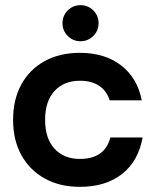

<svg xmlns="http://www.w3.org/2000/svg" viewBox="-20 -715 582 745"><path d="M290 10Q212.5 10 154.2 -22.1Q95.8 -54.2 63.3 -112.5Q30.8 -170.8 30.8 -250Q30.8 -329.2 62.9 -387.5Q95 -445.8 153.3 -477.9Q211.7 -510 290 -510Q386.7 -510 450 -461.2Q513.3 -412.5 530 -325.8H405.8Q393.3 -363.3 364.2 -382.5Q335 -401.7 290 -401.7Q228.3 -401.7 191.7 -362.1Q155 -322.5 155 -250Q155 -177.5 191.7 -137.9Q228.3 -98.3 290 -98.3Q386.7 -98.3 408.3 -181.7H533.3Q517.5 -90.8 454.2 -40.4Q390.8 10 290 10ZM292.5 -555Q263.3 -555 242.9 -575.4Q222.5 -595.8 222.5 -625Q222.5 -654.2 242.9 -674.6Q263.3 -695 292.5 -695Q321.7 -695 342.1 -674.6Q362.5 -654.2 362.5 -625Q362.5 -595.8 342.1 -575.4Q321.7 -555 292.5 -555Z"/></svg>

Font: Funnel Display SemiBold
Style: Regular
Weight: 600
Designer: NORD ID, Kristian Moeller
Foundry: Dicotype
Version: Version 1.000